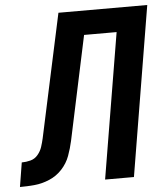

<svg xmlns="http://www.w3.org/2000/svg" viewBox="-93 -782 721 829"><g transform="rotate(-5 268.0 -367.5)"><path d="M-40 0Q-8 0 24 -3Q56 -6 88 -19.5Q120 -33 143.5 -58.5Q167 -84 178.5 -115.5Q190 -147 197 -179L293 -630H434L329 0H454L576 -735H191L76 -201Q72 -183 66 -164.5Q60 -146 47 -130.5Q34 -115 15 -110Q-4 -105 -23 -105Z"/></g></svg>

Font: Iosevka Sparkle Oblique
Style: Bold
Weight: 700
Italic angle: -9°
Designer: Belleve Invis
Foundry: Belleve Invis
Version: Version 4.5.0; ttfautohint (v1.8.3)